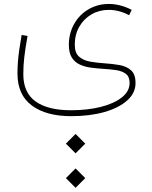

<svg xmlns="http://www.w3.org/2000/svg" viewBox="-20 -354 753 949"><path d="M305.7 526.4 353.5 574.2 401.4 526.4 353.5 478.5ZM305.7 356 353.5 403.8 401.4 356 353.5 308.1ZM630.9 -305.2Q602.1 -320.3 573.5 -327.4Q544.9 -334.5 517.6 -334.5Q476.6 -334.5 440.7 -319.6Q404.8 -304.7 377.9 -277.6Q351.1 -250.5 335.7 -213.6Q320.3 -176.8 320.3 -132.8Q320.3 -92.3 335.2 -69.1Q350.1 -45.9 375 -34.7Q399.9 -23.4 430.2 -19.5Q460.4 -15.6 491.2 -13.7Q524.9 -11.7 554.4 -7.3Q584 -2.9 602.3 11.2Q620.6 25.4 620.6 56.2Q620.6 96.7 582.5 127.2Q544.4 157.7 478.8 174.3Q413.1 190.9 330.1 190.9Q216.8 190.9 156 147.5Q95.2 104 95.2 12.7Q95.2 -29.3 99.9 -70.3Q104.5 -111.3 116.2 -176.3L86.9 -181.2Q79.6 -139.2 75 -106.7Q70.3 -74.2 68.4 -46.4Q66.4 -18.6 66.4 10.3Q66.4 114.3 137 167.2Q207.5 220.2 332.5 220.2Q423.3 220.2 495.1 200Q566.9 179.7 608.4 142.8Q649.9 106 649.9 56.6Q649.9 13.2 627.7 -6.6Q605.5 -26.4 570.3 -32.5Q535.2 -38.6 497.1 -41Q460 -43.5 426.3 -49.3Q392.6 -55.2 371.1 -73.7Q349.6 -92.3 349.6 -132.8Q349.6 -183.6 372.1 -222.4Q394.5 -261.2 432.6 -283.2Q470.7 -305.2 517.6 -305.2Q568.4 -305.2 618.2 -278.8Z"/></svg>

Font: Estedad VF
Style: Regular
Weight: 100
Designer: Amin Abedi
Version: Version 7.3